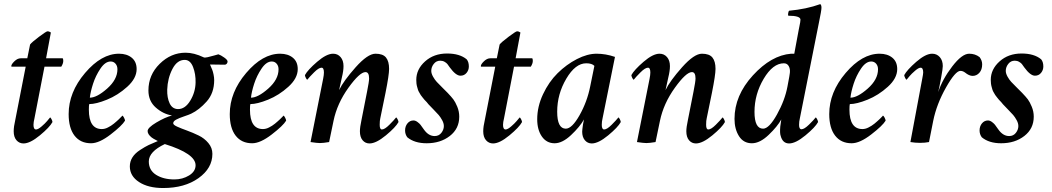

<svg xmlns="http://www.w3.org/2000/svg" viewBox="-20 -694 5141 938"><path d="M113.3 -409.2 127 -476.6Q134.8 -487.3 170.4 -514.2Q206.1 -541 211.9 -541Q220.7 -541 228.5 -535.2L205.1 -409.2H285.2Q289.1 -409.2 289.1 -396.5Q289.1 -383.8 279.3 -368.2H197.3L148.4 -116.2Q143.6 -96.7 143.6 -84Q143.6 -61.5 156.2 -61.5Q166 -61.5 183.1 -76.2Q200.2 -90.8 210 -102.5Q219.7 -114.3 224.6 -120.1Q227.5 -120.1 231.9 -111.3Q236.3 -102.5 236.3 -97.7Q222.7 -72.3 174.8 -32.7Q127 6.8 94.7 6.8Q74.2 6.8 60.5 -8.8Q46.9 -24.4 46.9 -52.7Q46.9 -75.2 54.7 -108.4L105.5 -368.2H37.1Q35.2 -368.2 35.2 -371.1Q35.2 -379.9 50.3 -394.5Q65.4 -409.2 81.1 -409.2Z M561.5 -431.6Q599.6 -431.6 623.5 -412.1Q647.5 -392.6 647.5 -356.4Q647.5 -311.5 601.6 -270Q555.7 -228.5 502.4 -207Q449.2 -185.5 416 -185.5Q414.1 -179.7 414.1 -158.2Q414.1 -63.5 477.5 -63.5Q484.4 -63.5 492.2 -65.4Q500 -67.4 507.3 -71.3Q514.6 -75.2 522 -79.6Q529.3 -84 536.1 -89.8Q543 -95.7 548.8 -100.6Q554.7 -105.5 560.1 -110.8Q565.4 -116.2 568.8 -119.6Q572.3 -123 575.2 -126L577.1 -128.9Q581.1 -128.9 585.9 -119.1Q590.8 -109.4 590.8 -104.5Q576.2 -80.1 520.5 -37.1Q464.8 5.9 424.8 5.9Q373 5.9 344.2 -31.2Q315.4 -68.4 315.4 -136.7Q315.4 -243.2 395.5 -337.4Q475.6 -431.6 561.5 -431.6ZM418.9 -216.8Q453.1 -216.8 503.4 -261.2Q553.7 -305.7 553.7 -355.5Q553.7 -372.1 544.4 -382.8Q535.2 -393.6 520.5 -393.6Q494.1 -393.6 470.7 -358.9Q447.3 -324.2 434.6 -284.7Q421.9 -245.1 418.9 -216.8Z M935.5 113.3Q935.5 56.6 785.2 9.8Q707 46.9 707 94.7Q707 137.7 742.7 160.2Q778.3 182.6 832 182.6Q872.1 182.6 903.8 163.1Q935.5 143.6 935.5 113.3ZM883.8 -401.4Q845.7 -402.3 822.3 -356.9Q798.8 -311.5 796.9 -255.9Q795.9 -216.8 808.6 -189.5Q821.3 -162.1 848.6 -161.1Q883.8 -160.2 909.2 -201.7Q934.6 -243.2 935.5 -291Q936.5 -332 923.3 -366.2Q910.2 -400.4 883.8 -401.4ZM1005.9 -378.9Q1005.9 -377.9 1009.8 -369.6Q1013.7 -361.3 1017.1 -352.5Q1020.5 -343.8 1023.4 -329.6Q1026.4 -315.4 1026.4 -302.7Q1026.4 -239.3 989.7 -198.2Q953.1 -157.2 914.1 -138.7Q904.3 -133.8 879.4 -125.5Q854.5 -117.2 840.3 -109.4Q826.2 -101.6 826.2 -91.8Q826.2 -84 845.7 -75.2Q865.2 -66.4 893.6 -56.2Q921.9 -45.9 950.2 -32.2Q978.5 -18.6 998 4.9Q1017.6 28.3 1017.6 57.6Q1017.6 127.9 949.7 176.3Q881.8 224.6 777.3 224.6Q704.1 224.6 659.2 195.3Q614.3 166 614.3 119.1Q614.3 94.7 627 74.7Q639.6 54.7 664.6 38.6Q689.5 22.5 706.1 14.6Q722.7 6.8 751 -4.9Q724.6 -18.6 720.7 -22.5Q701.2 -38.1 701.2 -53.7Q701.2 -70.3 744.1 -95.7Q787.1 -121.1 820.3 -129.9Q777.3 -136.7 741.2 -168.5Q705.1 -200.2 705.1 -252Q705.1 -328.1 760.3 -382.3Q815.4 -436.5 886.7 -436.5Q927.7 -436.5 974.6 -414.1Q979.5 -411.1 994.6 -414.6Q1009.8 -418 1026.4 -422.9Q1043 -427.7 1046.9 -428.7Q1058.6 -424.8 1075.2 -413.1Q1091.8 -401.4 1091.8 -393.6Q1091.8 -387.7 1087.9 -382.8Q1084 -377.9 1078.1 -377.9Q1071.3 -377.9 1041.5 -378.4Q1011.7 -378.9 1005.9 -378.9Z M1348.6 -431.6Q1386.7 -431.6 1410.6 -412.1Q1434.6 -392.6 1434.6 -356.4Q1434.6 -311.5 1388.7 -270Q1342.8 -228.5 1289.6 -207Q1236.3 -185.5 1203.1 -185.5Q1201.2 -179.7 1201.2 -158.2Q1201.2 -63.5 1264.6 -63.5Q1271.5 -63.5 1279.3 -65.4Q1287.1 -67.4 1294.4 -71.3Q1301.8 -75.2 1309.1 -79.6Q1316.4 -84 1323.2 -89.8Q1330.1 -95.7 1335.9 -100.6Q1341.8 -105.5 1347.2 -110.8Q1352.5 -116.2 1356 -119.6Q1359.4 -123 1362.3 -126L1364.3 -128.9Q1368.2 -128.9 1373 -119.1Q1377.9 -109.4 1377.9 -104.5Q1363.3 -80.1 1307.6 -37.1Q1252 5.9 1211.9 5.9Q1160.2 5.9 1131.3 -31.2Q1102.5 -68.4 1102.5 -136.7Q1102.5 -243.2 1182.6 -337.4Q1262.7 -431.6 1348.6 -431.6ZM1206.1 -216.8Q1240.2 -216.8 1290.5 -261.2Q1340.8 -305.7 1340.8 -355.5Q1340.8 -372.1 1331.5 -382.8Q1322.3 -393.6 1307.6 -393.6Q1281.2 -393.6 1257.8 -358.9Q1234.4 -324.2 1221.7 -284.7Q1209 -245.1 1206.1 -216.8Z M1650.4 -316.4Q1650.4 -316.4 1636.7 -253.9Q1658.2 -298.8 1717.3 -365.2Q1776.4 -431.6 1814.5 -431.6Q1850.6 -431.6 1865.7 -413.1Q1880.9 -394.5 1880.9 -357.4Q1880.9 -328.1 1863.3 -240.2L1837.9 -116.2Q1835 -105.5 1835 -84Q1835 -61.5 1845.7 -61.5Q1859.4 -61.5 1882.3 -84.5Q1905.3 -107.4 1915 -120.1Q1918 -120.1 1922.4 -111.3Q1926.8 -102.5 1926.8 -97.7Q1913.1 -72.3 1865.2 -32.7Q1817.4 6.8 1785.2 6.8Q1764.6 6.8 1751.5 -8.8Q1738.3 -24.4 1738.3 -52.7Q1738.3 -72.3 1746.1 -108.4L1773.4 -247.1Q1783.2 -295.9 1783.2 -310.5Q1783.2 -341.8 1765.6 -341.8Q1737.3 -341.8 1682.1 -265.1Q1627 -188.5 1609.4 -103.5Q1609.4 -101.6 1587.9 0Q1558.6 4.9 1543 4.9Q1529.3 4.9 1497.1 0L1558.6 -308.6Q1562.5 -328.1 1562.5 -339.8Q1562.5 -363.3 1550.8 -363.3Q1537.1 -363.3 1514.2 -340.3Q1491.2 -317.4 1481.4 -304.7Q1478.5 -304.7 1474.1 -313.5Q1469.7 -322.3 1469.7 -327.1Q1483.4 -352.5 1529.3 -392.1Q1575.2 -431.6 1607.4 -431.6Q1629.9 -431.6 1644 -415Q1658.2 -398.4 1658.2 -371.1Q1658.2 -347.7 1650.4 -316.4Z M2164.1 -432.6Q2225.6 -432.6 2259.8 -404.3Q2270.5 -391.6 2270.5 -369.1Q2270.5 -351.6 2259.3 -337.9Q2248 -324.2 2229.5 -324.2Q2207 -324.2 2177.7 -364.3Q2169.9 -376 2165.5 -381.3Q2161.1 -386.7 2151.9 -392.1Q2142.6 -397.5 2130.9 -397.5Q2111.3 -397.5 2099.1 -381.8Q2086.9 -366.2 2086.9 -347.7Q2086.9 -335 2095.7 -319.3Q2104.5 -303.7 2113.8 -293.9Q2123 -284.2 2141.6 -265.6Q2160.2 -247.1 2167 -240.2Q2185.5 -220.7 2194.8 -208.5Q2204.1 -196.3 2213.9 -172.9Q2223.6 -149.4 2223.6 -124Q2223.6 -65.4 2177.7 -29.8Q2131.8 5.9 2064.5 5.9Q2004.9 5.9 1969.7 -23.4Q1959 -38.1 1959 -56.6Q1959 -77.1 1970.7 -91.3Q1982.4 -105.5 2000 -105.5Q2009.8 -105.5 2020 -97.7Q2030.3 -89.8 2034.2 -84.5Q2038.1 -79.1 2050.8 -61.5Q2073.2 -29.3 2103.5 -29.3Q2124 -29.3 2136.2 -44.9Q2148.4 -60.5 2148.4 -78.1Q2148.4 -91.8 2140.1 -106.9Q2131.8 -122.1 2123 -132.3Q2114.3 -142.6 2097.2 -159.7Q2080.1 -176.8 2073.2 -184.6L2064.5 -195.3Q2054.7 -205.1 2053.7 -206.5Q2052.7 -208 2044.9 -217.3Q2037.1 -226.6 2035.6 -229.5Q2034.2 -232.4 2028.8 -241.2Q2023.4 -250 2022 -255.4Q2020.5 -260.7 2018.1 -269Q2015.6 -277.3 2014.6 -286.1Q2013.7 -294.9 2013.7 -303.7Q2013.7 -355.5 2056.6 -394Q2099.6 -432.6 2164.1 -432.6Z M2407.2 -409.2 2420.9 -476.6Q2428.7 -487.3 2464.4 -514.2Q2500 -541 2505.9 -541Q2514.6 -541 2522.5 -535.2L2499 -409.2H2579.1Q2583 -409.2 2583 -396.5Q2583 -383.8 2573.2 -368.2H2491.2L2442.4 -116.2Q2437.5 -96.7 2437.5 -84Q2437.5 -61.5 2450.2 -61.5Q2460 -61.5 2477.1 -76.2Q2494.1 -90.8 2503.9 -102.5Q2513.7 -114.3 2518.6 -120.1Q2521.5 -120.1 2525.9 -111.3Q2530.3 -102.5 2530.3 -97.7Q2516.6 -72.3 2468.8 -32.7Q2420.9 6.8 2388.7 6.8Q2368.2 6.8 2354.5 -8.8Q2340.8 -24.4 2340.8 -52.7Q2340.8 -75.2 2348.6 -108.4L2399.4 -368.2H2331.1Q2329.1 -368.2 2329.1 -371.1Q2329.1 -379.9 2344.2 -394.5Q2359.4 -409.2 2375 -409.2Z M2984.4 -416 2923.8 -116.2Q2919.9 -100.6 2919.9 -84Q2919.9 -61.5 2931.6 -61.5Q2945.3 -61.5 2968.3 -84.5Q2991.2 -107.4 3001 -120.1Q3003.9 -120.1 3008.3 -111.3Q3012.7 -102.5 3012.7 -97.7Q2999 -72.3 2951.2 -32.7Q2903.3 6.8 2871.1 6.8Q2850.6 6.8 2837.4 -8.8Q2824.2 -24.4 2824.2 -50.8Q2824.2 -58.6 2828.1 -85.9Q2829.1 -93.8 2831.1 -101.1Q2833 -108.4 2833 -110.4Q2812.5 -74.2 2770 -34.2Q2727.5 5.9 2689.5 5.9Q2650.4 5.9 2627.4 -26.9Q2604.5 -59.6 2604.5 -111.3Q2604.5 -172.9 2632.8 -233.4Q2661.1 -293.9 2704.1 -336.4Q2747.1 -378.9 2798.3 -405.3Q2849.6 -431.6 2894.5 -431.6Q2939.5 -431.6 2984.4 -416ZM2843.8 -384.8Q2791 -384.8 2746.6 -309.6Q2702.1 -234.4 2702.1 -148.4Q2702.1 -65.4 2744.1 -65.4Q2774.4 -65.4 2811.5 -131.3Q2848.6 -197.3 2863.3 -271.5L2883.8 -372.1Q2872.1 -384.8 2843.8 -384.8Z M3245.1 -316.4Q3245.1 -316.4 3231.4 -253.9Q3252.9 -298.8 3312 -365.2Q3371.1 -431.6 3409.2 -431.6Q3445.3 -431.6 3460.4 -413.1Q3475.6 -394.5 3475.6 -357.4Q3475.6 -328.1 3458 -240.2L3432.6 -116.2Q3429.7 -105.5 3429.7 -84Q3429.7 -61.5 3440.4 -61.5Q3454.1 -61.5 3477.1 -84.5Q3500 -107.4 3509.8 -120.1Q3512.7 -120.1 3517.1 -111.3Q3521.5 -102.5 3521.5 -97.7Q3507.8 -72.3 3460 -32.7Q3412.1 6.8 3379.9 6.8Q3359.4 6.8 3346.2 -8.8Q3333 -24.4 3333 -52.7Q3333 -72.3 3340.8 -108.4L3368.2 -247.1Q3377.9 -295.9 3377.9 -310.5Q3377.9 -341.8 3360.4 -341.8Q3332 -341.8 3276.9 -265.1Q3221.7 -188.5 3204.1 -103.5Q3204.1 -101.6 3182.6 0Q3153.3 4.9 3137.7 4.9Q3124 4.9 3091.8 0L3153.3 -308.6Q3157.2 -328.1 3157.2 -339.8Q3157.2 -363.3 3145.5 -363.3Q3131.8 -363.3 3108.9 -340.3Q3085.9 -317.4 3076.2 -304.7Q3073.2 -304.7 3068.8 -313.5Q3064.5 -322.3 3064.5 -327.1Q3078.1 -352.5 3124 -392.1Q3169.9 -431.6 3202.1 -431.6Q3224.6 -431.6 3238.8 -415Q3252.9 -398.4 3252.9 -371.1Q3252.9 -347.7 3245.1 -316.4Z M3838.9 -338.9Q3840.8 -358.4 3833 -371.6Q3825.2 -384.8 3809.6 -384.8Q3755.9 -384.8 3710.9 -309.1Q3666 -233.4 3666 -147.5Q3666 -65.4 3708 -65.4Q3737.3 -65.4 3775.9 -134.8Q3814.5 -204.1 3827.1 -271.5Q3838.9 -333 3838.9 -338.9ZM3881.8 -546.9Q3882.8 -552.7 3885.3 -564.5Q3887.7 -576.2 3889.2 -584.5Q3890.6 -592.8 3890.6 -597.7Q3890.6 -617.2 3831.1 -617.2Q3829.1 -620.1 3830.6 -629.4Q3832 -638.7 3835 -641.6Q3919.9 -649.4 3987.3 -673.8Q3993.2 -669.9 3993.2 -656.2Q3993.2 -642.6 3980.5 -582L3887.7 -116.2Q3883.8 -100.6 3883.8 -84Q3883.8 -62.5 3895.5 -62.5Q3909.2 -62.5 3932.6 -85.4Q3956.1 -108.4 3964.8 -120.1Q3967.8 -120.1 3972.2 -111.3Q3976.6 -102.5 3976.6 -97.7Q3962.9 -72.3 3915 -32.7Q3867.2 6.8 3835 6.8Q3803.7 6.8 3793.9 -30.3Q3789.1 -43 3792 -76.2L3796.9 -110.4Q3778.3 -76.2 3735.4 -35.2Q3692.4 5.9 3653.3 5.9Q3612.3 5.9 3590.3 -28.8Q3568.4 -63.5 3568.4 -113.3Q3568.4 -227.5 3658.2 -325.7Q3748 -423.8 3844.7 -431.6H3860.4Z M4277.3 -431.6Q4315.4 -431.6 4339.4 -412.1Q4363.3 -392.6 4363.3 -356.4Q4363.3 -311.5 4317.4 -270Q4271.5 -228.5 4218.3 -207Q4165 -185.5 4131.8 -185.5Q4129.9 -179.7 4129.9 -158.2Q4129.9 -63.5 4193.4 -63.5Q4200.2 -63.5 4208 -65.4Q4215.8 -67.4 4223.1 -71.3Q4230.5 -75.2 4237.8 -79.6Q4245.1 -84 4252 -89.8Q4258.8 -95.7 4264.6 -100.6Q4270.5 -105.5 4275.9 -110.8Q4281.2 -116.2 4284.7 -119.6Q4288.1 -123 4291 -126L4293 -128.9Q4296.9 -128.9 4301.8 -119.1Q4306.6 -109.4 4306.6 -104.5Q4292 -80.1 4236.3 -37.1Q4180.7 5.9 4140.6 5.9Q4088.9 5.9 4060.1 -31.2Q4031.2 -68.4 4031.2 -136.7Q4031.2 -243.2 4111.3 -337.4Q4191.4 -431.6 4277.3 -431.6ZM4134.8 -216.8Q4168.9 -216.8 4219.2 -261.2Q4269.5 -305.7 4269.5 -355.5Q4269.5 -372.1 4260.3 -382.8Q4251 -393.6 4236.3 -393.6Q4210 -393.6 4186.5 -358.9Q4163.1 -324.2 4150.4 -284.7Q4137.7 -245.1 4134.8 -216.8Z M4714.8 -431.6Q4744.1 -431.6 4765.6 -415Q4778.3 -398.4 4778.3 -379.9Q4778.3 -353.5 4764.6 -338.4Q4751 -323.2 4731.4 -323.2Q4714.8 -323.2 4694.3 -339.8Q4683.6 -347.7 4671.9 -347.7Q4647.5 -347.7 4601.6 -266.6Q4555.7 -185.5 4539.1 -103.5L4518.6 0Q4499 3.9 4474.6 3.9Q4451.2 3.9 4427.7 0L4485.4 -308.6Q4490.2 -333 4490.2 -339.8Q4490.2 -363.3 4477.5 -363.3Q4467.8 -363.3 4450.7 -348.6Q4433.6 -334 4423.8 -322.3Q4414.1 -310.5 4409.2 -304.7Q4406.2 -304.7 4401.9 -313.5Q4397.5 -322.3 4397.5 -327.1Q4411.1 -352.5 4456.5 -392.1Q4502 -431.6 4534.2 -431.6Q4556.6 -431.6 4571.3 -415Q4585.9 -398.4 4585.9 -371.1Q4585.9 -358.4 4578.1 -316.4Q4569.3 -266.6 4563.5 -244.1Q4584 -306.6 4631.8 -369.1Q4679.7 -431.6 4714.8 -431.6Z M4970.7 -432.6Q5032.2 -432.6 5066.4 -404.3Q5077.1 -391.6 5077.1 -369.1Q5077.1 -351.6 5065.9 -337.9Q5054.7 -324.2 5036.1 -324.2Q5013.7 -324.2 4984.4 -364.3Q4976.6 -376 4972.2 -381.3Q4967.8 -386.7 4958.5 -392.1Q4949.2 -397.5 4937.5 -397.5Q4918 -397.5 4905.8 -381.8Q4893.6 -366.2 4893.6 -347.7Q4893.6 -335 4902.3 -319.3Q4911.1 -303.7 4920.4 -293.9Q4929.7 -284.2 4948.2 -265.6Q4966.8 -247.1 4973.6 -240.2Q4992.2 -220.7 5001.5 -208.5Q5010.7 -196.3 5020.5 -172.9Q5030.3 -149.4 5030.3 -124Q5030.3 -65.4 4984.4 -29.8Q4938.5 5.9 4871.1 5.9Q4811.5 5.9 4776.4 -23.4Q4765.6 -38.1 4765.6 -56.6Q4765.6 -77.1 4777.3 -91.3Q4789.1 -105.5 4806.6 -105.5Q4816.4 -105.5 4826.7 -97.7Q4836.9 -89.8 4840.8 -84.5Q4844.7 -79.1 4857.4 -61.5Q4879.9 -29.3 4910.2 -29.3Q4930.7 -29.3 4942.9 -44.9Q4955.1 -60.5 4955.1 -78.1Q4955.1 -91.8 4946.8 -106.9Q4938.5 -122.1 4929.7 -132.3Q4920.9 -142.6 4903.8 -159.7Q4886.7 -176.8 4879.9 -184.6L4871.1 -195.3Q4861.3 -205.1 4860.4 -206.5Q4859.4 -208 4851.6 -217.3Q4843.8 -226.6 4842.3 -229.5Q4840.8 -232.4 4835.4 -241.2Q4830.1 -250 4828.6 -255.4Q4827.1 -260.7 4824.7 -269Q4822.3 -277.3 4821.3 -286.1Q4820.3 -294.9 4820.3 -303.7Q4820.3 -355.5 4863.3 -394Q4906.2 -432.6 4970.7 -432.6Z"/></svg>

Font: Crimson
Style: SemiboldItalic
Weight: 600
Italic angle: -11°
Version: Version 0.8 ; ttfautohint (v1.00) -l 8 -r 50 -G 200 -x 14 -D